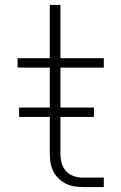

<svg xmlns="http://www.w3.org/2000/svg" viewBox="-20 -755 490 775"><path d="M315 0Q297 0 279 -3Q261 -6 245 -14Q229 -22 216 -35Q203 -48 195 -64Q187 -80 184 -98Q181 -116 181 -134V-482H51V-520H181V-735H224V-520H399V-482H224V-134Q224 -115 229 -96.5Q234 -78 247 -64Q260 -50 278 -44Q296 -38 315 -38H399V0ZM57 -283V-321H359V-283Z"/></svg>

Font: Iosevka Etoile Extralight
Style: Regular
Weight: 200
Designer: Belleve Invis
Foundry: Belleve Invis
Version: Version 22.1.2; ttfautohint (v1.8.4)